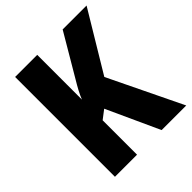

<svg xmlns="http://www.w3.org/2000/svg" viewBox="-196 -842 971 971"><g transform="rotate(-45 289.5 -357.0)"><path d="M578 0 387 -395 579 -714H408L276 -490C255 -455 237 -423 226 -394V-714H68V0H226V-246L273 -282L402 0Z"/></g></svg>

Font: Noto Sans Khmer Condensed ExtraBold
Style: Regular
Weight: 800
Width: 3
Designer: Danh Hong and the Monotype Design Team
Foundry: Monotype Imaging Inc.
Version: Version 2.004